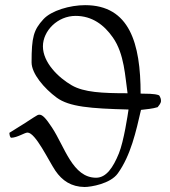

<svg xmlns="http://www.w3.org/2000/svg" viewBox="-20 -726 674 760"><path d="M538.1 -291C558.6 -293.5 584 -295.4 604 -301.8C617.2 -317.4 617.2 -323.2 617.2 -326.7C617.2 -333 616.2 -338.9 609.9 -348.6C591.3 -356.4 558.6 -354.5 536.6 -355.5C536.6 -553.7 493.2 -705.6 316.9 -705.6C256.8 -705.6 183.1 -684.1 151.9 -649.9C112.8 -607.4 105 -578.6 105 -479C105 -434.6 154.8 -376 204.6 -339.4C254.4 -303.2 336.9 -296.4 488.8 -292.5C485.8 -272 470.2 -167 450.7 -119.1C427.7 -62.5 400.4 -22.5 360.4 -22.5C267.1 -22.5 236.3 -145 185.5 -221.7C161.6 -257.8 148.4 -272 136.2 -272C125 -272 124.5 -266.1 17.1 -200.2C17.6 -193.4 19 -181.2 24.9 -180.7C49.3 -181.6 77.6 -201.2 88.9 -201.2C120.6 -201.2 171.9 -90.8 199.2 -50.3C226.1 -10.7 262.7 13.7 314.9 14.2C339.4 14.2 417 1.5 446.3 -39.6C497.6 -110.8 518.6 -206.1 538.1 -291ZM484.9 -356.9C384.8 -356.9 312.5 -360.4 264.2 -388.2C210.9 -418.9 149.9 -478.5 149.9 -542.5C149.9 -604 208 -663.1 279.3 -663.1C344.7 -663.1 392.1 -627.4 426.8 -577.6C472.7 -512.2 475.1 -422.4 484.9 -356.9Z"/></svg>

Font: Cardo
Style: Italic
Weight: 400
Designer: David J. Perry
Foundry: David J. Perry
Version: Version 0.99